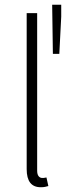

<svg xmlns="http://www.w3.org/2000/svg" viewBox="-20 -774 281 806"><path d="M151 12Q92 12 92 -64V-719H136V-58Q136 -42 142 -34.5Q148 -27 157 -27Q160 -27 163.5 -27Q167 -27 175 -29L183 7Q176 9 169 10.5Q162 12 151 12ZM202 -548 199 -754H237V-704L229 -548Z"/></svg>

Font: hySource Sans Pro Light
Style: Regular
Weight: 300
Designer: Paul D. Hunt
Foundry: Adobe Systems Incorporated
Version: Version 2.021;PS 2.000;hotconv 1.0.86;makeotf.lib2.5.63406